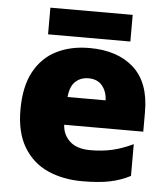

<svg xmlns="http://www.w3.org/2000/svg" viewBox="-52 -768 723 825"><g transform="rotate(5 309.0 -355.5)"><path d="M315 -563Q436 -563 506 -500Q576 -437 576 -310V-225H235Q237 -182 267.5 -154Q298 -126 356 -126Q408 -126 451 -136Q494 -146 540 -168V-31Q500 -10 452.5 0Q405 10 333 10Q249 10 183.5 -19.5Q118 -49 80 -112Q42 -175 42 -273Q42 -373 76.5 -437Q111 -501 172.5 -532Q234 -563 315 -563ZM322 -433Q288 -433 265.5 -412Q243 -391 239 -345H403Q402 -382 381.5 -407.5Q361 -433 322 -433ZM487 -721V-606H132V-721Z"/></g></svg>

Font: Noto Sans Ethiopic Black
Style: Regular
Weight: 900
Designer: Monotype Design Team
Foundry: Monotype Imaging Inc.
Version: Version 2.102; ttfautohint (v1.8.4.7-5d5b)